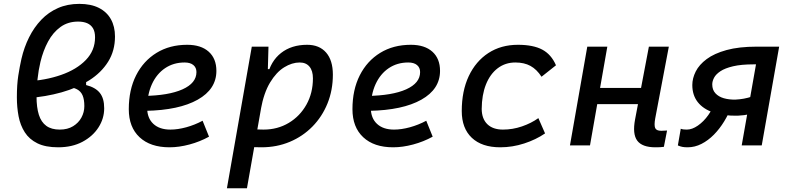

<svg xmlns="http://www.w3.org/2000/svg" viewBox="-20 -762 4142 1006"><path d="M126 -248 116.7 -335.4Q218.3 -340.8 300 -369.4Q381.8 -397.9 429.9 -447.8Q478 -497.6 478 -566.4Q478 -595.7 467.3 -613.8Q456.5 -631.8 436.8 -640.4Q417 -648.9 389.2 -648.9Q335.9 -648.9 296.9 -620.6Q257.8 -592.3 231.9 -544.4Q206.1 -496.6 191.9 -437.5Q181.6 -394.5 176.5 -346.7Q171.4 -298.8 171.4 -256.8Q171.4 -199.2 183.6 -160.6Q195.8 -122.1 222.7 -102.5Q249.5 -83 293 -83Q334 -83 362.8 -100.6Q391.6 -118.2 406.7 -146.2Q421.9 -174.3 421.9 -206.1Q421.9 -240.7 412.8 -262Q403.8 -283.2 383.8 -293.9Q363.8 -304.7 330.6 -307.6L431.2 -345.2V-316.4Q456.1 -310.1 473.9 -299.8Q491.7 -289.6 503.2 -275.1Q514.6 -260.7 520.3 -240.7Q525.9 -220.7 525.9 -194.3Q525.9 -141.1 496.1 -94.5Q466.3 -47.9 412.1 -19Q357.9 9.8 284.7 9.8Q218.3 9.8 175.8 -11.2Q133.3 -32.2 109.9 -68.8Q86.4 -105.5 77.4 -152.6Q68.4 -199.7 68.4 -252Q68.4 -317.9 75.7 -365.2Q83 -412.6 92.3 -453.6Q106.4 -514.6 132.6 -566.9Q158.7 -619.1 196.3 -658.4Q233.9 -697.8 283.7 -719.7Q333.5 -741.7 395.5 -741.7Q456.5 -741.7 498 -720.7Q539.6 -699.7 561 -661.4Q582.5 -623 582.5 -570.8Q582.5 -496.1 546.6 -438.7Q510.7 -381.3 447.8 -341.3Q384.8 -301.3 302.2 -278.1Q219.7 -254.9 126 -248Z M872.6 -83Q911.6 -83 956.1 -95.2Q1000.5 -107.4 1041.5 -129.4L1075.2 -45.9Q1027.3 -19.5 972.7 -4.9Q918 9.8 868.2 9.8Q767.6 9.8 711.2 -43Q654.8 -95.7 654.8 -189.9Q654.8 -291.5 693.1 -367.2Q731.4 -442.9 800.3 -485.1Q869.1 -527.3 960.9 -527.3Q1033.2 -527.3 1073.5 -491.2Q1113.8 -455.1 1113.8 -390.6Q1113.8 -294.9 1015.9 -239.7Q918 -184.6 742.7 -181.2L732.4 -259.3Q863.3 -261.2 936.3 -293.9Q1009.3 -326.7 1009.3 -384.3Q1009.3 -407.7 993.2 -421.1Q977.1 -434.6 947.3 -434.6Q889.2 -434.6 845 -404.8Q800.8 -375 776.1 -321.3Q751.5 -267.6 751 -195.8Q751.5 -142.6 783.7 -112.8Q815.9 -83 872.6 -83Z M1273.9 224.6H1168.9L1299.3 -517.6H1386.7L1383.3 -395ZM1350.1 9.8Q1314.5 9.8 1279.3 7.1Q1244.1 4.4 1208.5 -0.5L1257.3 -95.2Q1289.1 -83 1360.8 -83Q1434.6 -83 1493.2 -118.2Q1551.8 -153.3 1585.7 -214.1Q1619.6 -274.9 1619.6 -351.6Q1619.6 -391.1 1601.6 -412.8Q1583.5 -434.6 1550.3 -434.6Q1509.8 -434.6 1468.8 -409.2Q1427.7 -383.8 1395 -329.6Q1362.3 -275.4 1346.7 -189.5L1365.7 -399.9H1408.2L1380.4 -362.8Q1397.9 -441.4 1452.6 -484.4Q1507.3 -527.3 1589.4 -527.3Q1653.3 -527.3 1688.7 -486.6Q1724.1 -445.8 1724.1 -371.1Q1724.1 -289.6 1696 -220.2Q1668 -150.9 1617.2 -99.1Q1566.4 -47.4 1498.3 -18.8Q1430.2 9.8 1350.1 9.8Z M2044.4 -83Q2083.5 -83 2127.9 -95.2Q2172.4 -107.4 2213.4 -129.4L2247.1 -45.9Q2199.2 -19.5 2144.5 -4.9Q2089.8 9.8 2040 9.8Q1939.5 9.8 1883.1 -43Q1826.7 -95.7 1826.7 -189.9Q1826.7 -291.5 1865 -367.2Q1903.3 -442.9 1972.2 -485.1Q2041 -527.3 2132.8 -527.3Q2205.1 -527.3 2245.4 -491.2Q2285.6 -455.1 2285.6 -390.6Q2285.6 -294.9 2187.7 -239.7Q2089.8 -184.6 1914.6 -181.2L1904.3 -259.3Q2035.2 -261.2 2108.2 -293.9Q2181.2 -326.7 2181.2 -384.3Q2181.2 -407.7 2165 -421.1Q2148.9 -434.6 2119.1 -434.6Q2061 -434.6 2016.8 -404.8Q1972.7 -375 1948 -321.3Q1923.3 -267.6 1922.9 -195.8Q1923.3 -142.6 1955.6 -112.8Q1987.8 -83 2044.4 -83Z M2615.2 -83Q2666 -83 2714.6 -99.6Q2763.2 -116.2 2800.8 -143.1L2835.9 -63Q2788.1 -30.3 2726.6 -10.3Q2665 9.8 2601.1 9.8Q2504.9 9.8 2452.1 -40Q2399.4 -89.8 2399.4 -180.2Q2399.4 -285.2 2436 -363Q2472.7 -440.9 2538.8 -484.1Q2605 -527.3 2693.8 -527.3Q2773.9 -527.3 2821.3 -502Q2868.7 -476.6 2893.1 -419.9L2817.4 -359.9Q2792 -398.9 2759.3 -416.7Q2726.6 -434.6 2680.2 -434.6Q2627.4 -434.6 2587.6 -404.3Q2547.9 -374 2526.1 -319.3Q2504.4 -264.6 2503.9 -190.9Q2504.4 -139.6 2533.4 -111.3Q2562.5 -83 2615.2 -83Z M2966.3 0 3057.1 -517.6H3162.1L3071.3 0ZM3034.7 -216.3 3049.3 -301.3H3425.8L3411.1 -216.3ZM3414.1 9.8Q3344.7 9.8 3318.8 -25.1Q3293 -60.1 3307.6 -136.7L3379.9 -517.6H3484.4L3413.1 -141.6Q3406.7 -106 3412.8 -91.3Q3418.9 -76.7 3444.8 -76.7Q3458.5 -76.7 3475.1 -78.1L3458.5 7.3Q3449.2 8.8 3438.2 9.3Q3427.2 9.8 3414.1 9.8Z M3845.2 -155.8Q3771 -154.3 3717.5 -172.6Q3664.1 -190.9 3635.7 -227.3Q3607.4 -263.7 3607.4 -316.4Q3607.4 -351.6 3625.2 -387.2Q3643.1 -422.9 3682.6 -452.4Q3722.2 -481.9 3786.9 -499.8Q3851.6 -517.6 3945.3 -517.6H3975.6L3959.5 -424.8H3929.2Q3863.8 -424.8 3821.3 -414.8Q3778.8 -404.8 3754.9 -388.9Q3731 -373 3721.4 -354.7Q3711.9 -336.4 3711.9 -319.8Q3711.9 -291.5 3728.3 -273.4Q3744.6 -255.4 3772.5 -247.3Q3800.3 -239.3 3834.5 -240.2Q3855.5 -241.2 3877.4 -245.1Q3899.4 -249 3921.9 -256.8L3912.6 -165.5Q3893.1 -160.6 3878.9 -158.7Q3864.7 -156.7 3845.2 -155.8ZM3583 9.8Q3566.4 9.8 3555.2 7.6Q3543.9 5.4 3531.7 0L3546.9 -87.4Q3554.2 -84.5 3563 -83.7Q3571.8 -83 3579.1 -83Q3606.4 -83 3636.7 -104Q3667 -125 3691.4 -159.4Q3715.8 -193.8 3726.1 -233.9L3814 -207.5Q3798.3 -165 3774.4 -126Q3750.5 -86.9 3720.5 -56.4Q3690.4 -25.9 3655.5 -8.1Q3620.6 9.8 3583 9.8ZM3866.2 0 3957.5 -517.6H4062.5L3971.2 0Z"/></svg>

Font: Cascadia Mono NF
Style: Italic
Weight: 400
Italic angle: -10°
Monospace: yes
Designer: Aaron Bell
Foundry: Saja Typeworks
Version: Version 2404.023